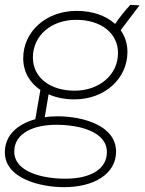

<svg xmlns="http://www.w3.org/2000/svg" viewBox="-24 -571 599 794"><path d="M284 -160C409 -160 503 -246 503 -356C503 -390 493 -421 475 -446L553 -549L515 -551C492 -526 471 -500 452 -472C415 -506 359 -526 293 -526C166 -526 72 -440 72 -330C72 -273 100 -228 143 -199L122 -78C49 -58 -4 -12 -4 59C-4 166 140 203 241 203C364 203 456 149 456 56C456 -53 317 -90 214 -90C196 -90 178 -89 161 -86L177 -181C209 -167 245 -160 284 -160ZM246 168C154 168 35 141 35 56C35 -22 118 -55 208 -55C302 -55 418 -28 418 58C418 129 350 168 246 168ZM285 -196C180 -196 112 -253 112 -333C112 -425 189 -489 291 -489C396 -489 464 -432 464 -352C464 -260 385 -196 285 -196Z"/></svg>

Font: Fixel Display 20240404 ExLight
Style: Italic
Weight: 200
Italic angle: -10°
Designer: AlfaBravo + MacPaw
Foundry: Kyrylo Tkachov, Marchela Mozhyna, Serhii Makarenko, Maria Weinstein, Zakhar Kryvoshyya
Version: Version 1.211;Glyphs 3.2 (3225)